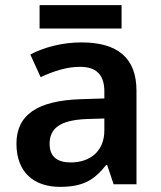

<svg xmlns="http://www.w3.org/2000/svg" viewBox="-20 -717 628 747"><path d="M453 -697H134V-606H453ZM297 -552C222 -552 151 -533 98 -505L138 -417C187 -439 237 -457 291 -457C351 -457 386 -430 386 -361V-334L292 -331C125 -325 44 -270 44 -158C44 -43 116 10 213 10C303 10 346 -16 393 -75H397L422 0H511V-364C511 -492 437 -552 297 -552ZM320 -254 386 -256V-210C386 -127 329 -85 255 -85C206 -85 173 -105 173 -157C173 -215 209 -250 320 -254Z"/></svg>

Font: Noto Sans Gurmukhi SemiBold
Style: Regular
Weight: 600
Designer: Jelle Bosma - Monotype Design Team
Foundry: Monotype Imaging Inc.
Version: Version 2.004